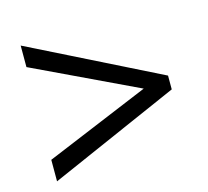

<svg xmlns="http://www.w3.org/2000/svg" viewBox="-78 -698 729 672"><g transform="rotate(-15 286.0 -362.0)"><path d="M50 -194 427 -351 50 -530V-608L521 -373V-323L50 -116Z"/></g></svg>

Font: Noto Sans Samaritan
Style: Regular
Weight: 400
Designer: Monotype Design Team
Foundry: Monotype Imaging Inc.
Version: Version 2.001; ttfautohint (v1.8.4.7-5d5b)